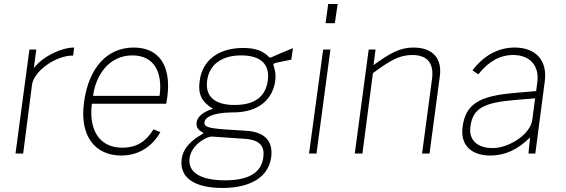

<svg xmlns="http://www.w3.org/2000/svg" viewBox="-20 -762 2809 953"><path d="M57 0H95L139 -342C149 -411 260 -488 343 -486L348 -526C285 -526 193 -483 148 -424L160 -516H126Z M436 -247H805L810 -277C832 -436 769 -526 644 -526C511 -526 420 -425 397 -254C374 -85 453 10 582 10C660 10 731 -27 776 -106L742 -120C706 -63 663 -29 587 -29C463 -29 421 -131 436 -247ZM442 -286C454 -384 518 -487 637 -487C747 -487 788 -401 772 -286Z M1084 171C1224 171 1313 116 1326 19C1336 -58 1299 -107 1201 -113L1091 -120C1013 -126 992 -133 995 -156C998 -178 1030 -202 1128 -204H1138C1268 -204 1334 -273 1346 -360C1351 -397 1342 -422 1339 -433C1335 -445 1335 -447 1358 -452L1426 -466L1434 -523C1396 -508 1354 -490 1330 -479C1323 -476 1320 -474 1314 -480C1286 -509 1248 -524 1187 -524C1065 -524 984 -463 971 -360C962 -295 980 -257 1037 -222C988 -207 960 -183 956 -155C953 -133 961 -118 984 -106C991 -103 990 -99 982 -95C921 -61 888 -20 882 26C869 117 941 171 1084 171ZM1144 -241C1046 -241 998 -283 1008 -361C1018 -441 1080 -487 1177 -487C1275 -487 1321 -442 1309 -361C1298 -282 1244 -241 1144 -241ZM1097 133C976 133 911 94 921 22C930 -42 1004 -86 1034 -84L1194 -73C1272 -68 1294 -35 1287 19C1277 98 1210 133 1097 133Z M1656 -742H1609L1596 -647H1642ZM1620 -516H1584L1514 0H1551Z M1741 0H1779L1831 -399C1913 -459 1960 -489 2026 -489C2106 -489 2135 -443 2124 -367L2075 0H2112L2163 -383C2175 -468 2132 -526 2032 -526C1962 -526 1914 -496 1834 -439L1844 -516H1810Z M2414 10C2486 10 2550 -19 2611 -80L2603 0H2637L2684 -358C2698 -463 2639 -526 2534 -526C2444 -526 2374 -477 2325 -413L2354 -393C2404 -456 2461 -489 2527 -489C2610 -489 2658 -436 2647 -354L2641 -310L2527 -300C2361 -285 2291 -247 2276 -132C2264 -44 2317 10 2414 10ZM2425 -27C2350 -27 2305 -67 2315 -134C2327 -225 2381 -253 2540 -266L2636 -274L2622 -167C2613 -96 2507 -27 2425 -27Z"/></svg>

Font: United Sans Thin
Style: Italic
Weight: 100
Italic angle: -8°
Designer: Pablo Impallari, Rodrigo Fuenzalida (Modified by Dan O. Williams)
Version: Version 1.000;PS 001.000;hotconv 1.0.88;makeotf.lib2.5.64775